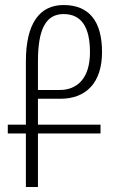

<svg xmlns="http://www.w3.org/2000/svg" viewBox="-20 -744 468 764"><path d="M83 0H131V-213H380V-248H131V-351H220C323 -351 386 -415 386 -537C386 -659 335 -724 233 -724C137 -724 83 -650 83 -500V-248H11V-213H83ZM218 -386H131V-500C131 -629 163 -688 233 -688C305 -688 338 -635 338 -536C338 -431 286 -386 218 -386Z"/></svg>

Font: Noto Serif Armenian ExtraCondensed Light
Style: Regular
Weight: 300
Width: 2
Designer: Monotype Design Team
Foundry: Monotype Imaging Inc.
Version: Version 2.008